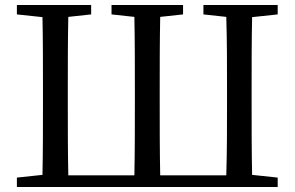

<svg xmlns="http://www.w3.org/2000/svg" viewBox="-20 -753 1186 773"><path d="M1098 -695V-733H799V-695L891 -685C894 -588 894 -491 894 -393V-339C894 -240 894 -143 891 -47H625C623 -145 623 -243 623 -343V-392C623 -491 623 -589 625 -685L717 -695V-733H429V-695L521 -685C523 -588 523 -491 523 -392V-343C523 -241 523 -143 521 -47H255C253 -143 253 -240 253 -339V-393C253 -491 253 -588 255 -685L347 -695V-733H48V-695L151 -684C153 -589 153 -491 153 -393V-339C153 -243 153 -146 151 -49L48 -38V0H1098V-38L995 -49C993 -146 993 -243 993 -339V-393C993 -491 993 -589 995 -684Z"/></svg>

Font: Source Han Serif JP Medium
Style: Regular
Weight: 500
Designer: Ryoko NISHIZUKA 西塚涼子 (kana & ideographs); Frank Grießhammer (Latin, Greek & Cyrillic); Wenlong ZHANG 张文龙 (bopomofo); San
Foundry: Adobe Systems Incorporated
Version: Version 1.001;PS 1.001;hotconv 16.6.54;makeotf.lib2.5.65590